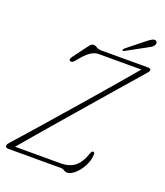

<svg xmlns="http://www.w3.org/2000/svg" viewBox="-156 -963 930 1081"><g transform="rotate(20 309.0 -422.5)"><path d="M334.5 0H18.5Q0.5 0 0.5 -11Q0.5 -18 3.2 -23Q6 -28 12 -34.5Q27 -51 59.8 -87.8Q92.5 -124.5 136.8 -175.2Q181 -226 231.5 -283.8Q282 -341.5 333.2 -400.5Q384.5 -459.5 430.8 -513.5Q477 -567.5 513.2 -609.8Q549.5 -652 569 -675.5H311.5Q289 -675.5 263.8 -658.2Q238.5 -641 203 -596Q188 -577.5 176 -583Q163.5 -589 180 -611.5L241.5 -694Q256.5 -714.5 267.5 -714.5Q281.5 -714.5 291.2 -707Q301 -699.5 323 -699.5H601Q618 -699.5 617.5 -688Q617.5 -682 604 -667Q590.5 -651.5 558.8 -615Q527 -578.5 483 -527.8Q439 -477 388.2 -418.5Q337.5 -360 286.2 -300.5Q235 -241 188.2 -186.8Q141.5 -132.5 105.2 -90Q69 -47.5 49.5 -24H326.5Q372 -24 405.2 -48.2Q438.5 -72.5 459 -133.5Q464 -148.5 472.5 -148.5Q481.5 -148.5 481.5 -136.5Q481 -100 462.8 -65.5Q444.5 -31 419.5 -9Q394.5 13 373 13Q364 13 354 6.5Q344 0 334.5 0ZM538.5 -834Q556 -848 567.8 -854.2Q579.5 -860.5 588.5 -857.5Q596 -854.5 597.8 -847Q599.5 -839.5 594.5 -831Q589 -822 579.2 -816Q569.5 -810 557 -803.5L442 -740.5Q435 -736.5 432.5 -741.5Q430.5 -744.5 433 -748Q435.5 -751.5 439 -754.5Z"/></g></svg>

Font: Fraunces 72pt SuperSoft Thin
Style: Italic
Weight: 100
Italic angle: -16°
Version: Version 1.000;[b76b70a41]